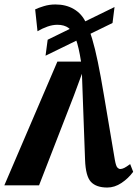

<svg xmlns="http://www.w3.org/2000/svg" viewBox="-52 -830 617 860"><path d="M428.5 10Q379 10 355.2 -15.5Q331.5 -41 329 -114.5L318.5 -402L315 -499.5L279 -402L123 0H-32.5L205 -554H311Q301 -618.5 288 -654.2Q275 -690 255.5 -704.5Q236 -719 205 -719Q183.5 -719 160.8 -711Q138 -703 116 -690L105.5 -788Q120 -795 144.5 -802.5Q169 -810 196.5 -810Q243.5 -810 278.5 -789.5Q313.5 -769 331.5 -731.5Q348 -698.5 360.8 -656.2Q373.5 -614 386.2 -552.5Q399 -491 414 -401L462.5 -113.5Q467.5 -86 473.8 -79.5Q480 -73 486.5 -73Q495 -73 504.5 -77.8Q514 -82.5 531 -95L544.5 -60.5Q523 -31 492.2 -10.5Q461.5 10 428.5 10ZM152 -580.5 161.5 -652 461 -798.5 452 -727Z"/></svg>

Font: Merriweather 20pt Black
Style: Italic
Weight: 900
Italic angle: -7.8°
Version: Version 2.101